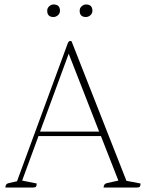

<svg xmlns="http://www.w3.org/2000/svg" viewBox="-20 -838 652 858"><path d="M4 0Q4 -17 20 -20L56 -28L283 -645Q287 -655 294 -655Q298 -655 300 -653L545 -30L608 -18Q608 -8 605 -4Q602 0 591 0H443Q443 -17 459 -20L509 -31L431 -230H152L79 -31L144 -18Q144 -8 141 -4Q138 0 127 0ZM159 -250H423L287 -598ZM364 -762Q336 -762 336 -790Q336 -802 345 -810Q354 -818 364 -818Q393 -818 393 -790Q393 -778 384 -770Q375 -762 364 -762ZM219 -762Q191 -762 191 -790Q191 -802 200 -810Q209 -818 219 -818Q248 -818 248 -790Q248 -778 239 -770Q230 -762 219 -762Z"/></svg>

Font: Petrona Thin
Style: Regular
Weight: 100
Designer: Ringo R. Seeber
Foundry: Ringo R. Seeber
Version: Version 2.001; ttfautohint (v1.8.3)